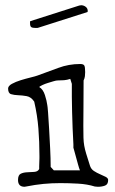

<svg xmlns="http://www.w3.org/2000/svg" viewBox="-20 -693 439 735"><path d="M49 -4Q49 -23 59.5 -28Q70 -33 84 -33.5Q98 -34 111.5 -35Q125 -36 130 -46Q130 -49 130 -56.5Q130 -64 130.5 -72Q131 -80 131 -87Q131 -94 131 -97Q131 -150 127 -201Q123 -252 111 -304Q99 -322 82 -325Q65 -328 49.5 -328.5Q34 -329 22.5 -332.5Q11 -336 11 -354Q11 -364 25.5 -372Q40 -380 59.5 -386Q79 -392 97.5 -396.5Q116 -401 124 -404Q163 -418 203 -433Q243 -448 287 -448Q299 -448 302.5 -442.5Q306 -437 306 -417Q306 -409 305 -401Q304 -393 300 -385Q300 -330 299.5 -282.5Q299 -235 299 -212Q299 -183 299.5 -166Q300 -149 302.5 -135Q305 -121 310 -104.5Q315 -88 324 -60Q328 -46 339.5 -38.5Q351 -31 363 -26Q375 -21 384.5 -16Q394 -11 394 -4Q394 13 382 17.5Q370 22 355 22Q353 22 348.5 21.5Q344 21 343 21Q314 12 279 10Q244 8 211 8Q178 8 146.5 11Q115 14 80 21Q78 21 77 21.5Q76 22 74 22Q49 22 49 -4ZM186 -41H286Q283 -48 279 -62.5Q275 -77 271 -91.5Q267 -106 264 -117Q261 -128 261 -127V-140Q259 -170 258 -202Q257 -234 256 -264.5Q255 -295 255 -322.5Q255 -350 255 -372L249 -391Q237 -387 225.5 -386Q214 -385 200 -385Q195 -385 185 -382Q175 -379 163.5 -375.5Q152 -372 142.5 -367.5Q133 -363 130 -360Q145 -351 152 -329Q159 -307 161 -291Q162 -288 164 -262Q166 -236 168 -200Q170 -164 172 -124.5Q174 -85 174 -54ZM95 -609Q95 -611 96 -612L284 -672H286Q287 -672 288 -672.5Q289 -673 290 -673Q300 -673 308 -667Q316 -661 316 -650Q316 -649 315.5 -649Q315 -649 315 -648V-647L127 -587Q125 -586 123 -586H116Q105 -586 100 -589Q95 -592 95 -604Z"/></svg>

Font: Miltonian
Style: Regular
Weight: 400
Designer: Pablo Impallari
Foundry: Pablo Impallari
Version: Version 1.008